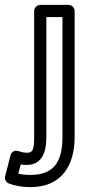

<svg xmlns="http://www.w3.org/2000/svg" viewBox="-91 -536 374 787"><path d="M99 27V-466H165V25C165 123 133 181 34 181C13 181 -3 179 -16 176L-6 138C4 140 9 140 18 140C83 140 99 85 99 27ZM49 27C49 83 41 90 18 90C7 90 -4 87 -17 83C-32 78 -45 88 -48 101L-70 187C-73 198 -67 211 -55 216C-34 224 -5 231 34 231C167 231 215 135 215 25V-491C215 -502 205 -516 190 -516H74C63 -516 49 -506 49 -491Z"/></svg>

Font: Falling Sky
Style: Ou
Weight: 400
Designer: Paul D. Hunt
Foundry: Adobe Systems Incorporated
Version: Version 1.02